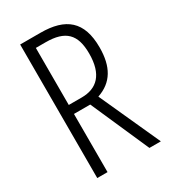

<svg xmlns="http://www.w3.org/2000/svg" viewBox="-177 -802 787 889"><g transform="rotate(-30 216.5 -357.0)"><path d="M184 -714H76V0H131V-311H218L355 0H416L269 -324C351 -352 388 -416 388 -519C388 -658 319 -714 184 -714ZM183 -664C289 -664 332 -621 332 -518C332 -407 282 -359 200 -359H131V-664Z"/></g></svg>

Font: Noto Sans Lao ExtraCondensed Light
Style: Regular
Weight: 300
Width: 2
Designer: Monotype Design Team
Foundry: Monotype Imaging Inc.
Version: Version 2.003